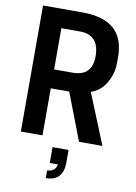

<svg xmlns="http://www.w3.org/2000/svg" viewBox="-108 -848 827 1170"><g transform="rotate(10 305.5 -263.5)"><path d="M260 253V205Q310 205 318 158H268V60H367V137Q367 253 260 253ZM566 0H421L309 -291H195V0H61V-780H305Q435 -780 500.5 -723Q566 -666 566 -546Q566 -511 564.5 -488.5Q563 -466 556 -444Q523 -340 439 -312ZM310 -408Q430 -408 430 -530Q430 -663 310 -663H195V-408Z"/></g></svg>

Font: Tanohe Sans SemiBold
Style: Regular
Weight: 600
Designer: Village Type and Design LLC & Cristiano Sobral
Foundry: Cooper Hewitt Smithsonian Design Museum
Version: Version 1.00;September 29, 2021;FontCreator 13.0.0.2655 64-b